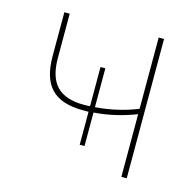

<svg xmlns="http://www.w3.org/2000/svg" viewBox="-83 -606 707 692"><g transform="rotate(15 271.0 -260.0)"><path d="M427 0H447V-520H427V-254C380 -235 326 -222 270 -218V-363H252V-217C245 -216 237 -216 230 -216C136 -216 95 -260 95 -356V-520H75V-357C75 -247 122 -196 232 -196C239 -196 245 -196 252 -196V-73H270V-198C327 -202 381 -216 427 -234Z"/></g></svg>

Font: Fixel Text Thin
Style: Regular
Weight: 100
Width: 4
Designer: AlfaBravo + MacPaw
Foundry: Kyrylo Tkachov, Marchela Mozhyna, Serhii Makarenko, Maria Weinstein, Zakhar Kryvoshyya
Version: Version 1.211